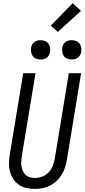

<svg xmlns="http://www.w3.org/2000/svg" viewBox="-20 -1205 543 1233"><path d="M204 8Q175 8 148.5 2Q122 -4 100.5 -19Q79 -34 65 -56Q51 -78 44 -104Q37 -130 38 -158Q39 -186 43 -214L129 -735H208L120 -203Q118 -186 116.5 -169.5Q115 -153 118 -137Q121 -121 127 -106.5Q133 -92 144.5 -81.5Q156 -71 171.5 -66.5Q187 -62 204 -62Q227 -62 251 -71Q275 -80 292.5 -98.5Q310 -117 319 -140.5Q328 -164 332 -187L422 -735H501L409 -176Q405 -152 397 -128Q389 -104 375.5 -82Q362 -60 342.5 -42Q323 -24 300 -12.5Q277 -1 252.5 3.5Q228 8 204 8ZM440 -823Q426 -823 412 -828.5Q398 -834 390 -845Q382 -856 380 -870.5Q378 -885 380 -900Q382 -910 387 -919.5Q392 -929 401 -935.5Q410 -942 420 -944.5Q430 -947 441 -947Q455 -947 469 -941.5Q483 -936 491 -925Q499 -914 501.5 -899.5Q504 -885 501 -870Q499 -860 494 -850.5Q489 -841 480 -834.5Q471 -828 461 -825.5Q451 -823 440 -823ZM240 -823Q226 -823 212 -828.5Q198 -834 190 -845Q182 -856 180 -870.5Q178 -885 180 -900Q182 -910 187 -919.5Q192 -929 201 -935.5Q210 -942 220 -944.5Q230 -947 241 -947Q255 -947 269 -941.5Q283 -936 291 -925Q299 -914 301.5 -899.5Q304 -885 301 -870Q299 -860 294 -850.5Q289 -841 280 -834.5Q271 -828 261 -825.5Q251 -823 240 -823ZM351 -1000 306 -1040 447 -1185 500 -1135Z"/></svg>

Font: Iosevka Term Curly
Style: Italic
Weight: 400
Italic angle: -9°
Designer: Belleve Invis
Foundry: Belleve Invis
Version: Version 32.3.0